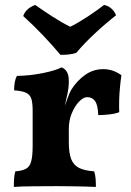

<svg xmlns="http://www.w3.org/2000/svg" viewBox="-20 -732 515 755"><path d="M250.6 -173.1Q250.6 -130.1 260.1 -106Q269.7 -82 291.5 -71.4Q313.3 -60.8 350.1 -58.3Q354.6 -46.1 355.9 -29.9Q357.1 -13.6 357.1 3Q340.1 2 314.3 1.5Q288.6 1 259.9 0.5Q231.1 0 202.9 0Q158 0 110.1 0.5Q62.2 1 34.4 3Q34.4 -17.8 35.6 -32.5Q36.9 -47.1 40.4 -58.3Q67.4 -60.3 82.2 -68.3Q96.9 -76.3 102.6 -97.4Q108.4 -118.5 108.4 -158.3V-227H250.6ZM250.6 -294.6V-208.8H108.4V-318.2L250.6 -412.6Q250.6 -388 245.1 -362.5Q239.7 -337.1 232 -302.3ZM228.6 -297.9Q237 -320.6 245.1 -343.9Q253.2 -367.1 260.2 -379.1Q282.2 -414.1 314.3 -437.1Q346.4 -460.1 385.9 -460.1Q424.9 -460.1 457.5 -436.1Q454.4 -416.4 451.9 -390.5Q449.4 -364.5 448.6 -338.5Q447.9 -312.6 448.9 -290.9Q434.2 -284.8 409.8 -282.1Q385.4 -279.3 366.3 -279.3Q364.9 -319.5 353.7 -334.7Q342.6 -350 322.6 -350Q307.6 -350 290.8 -332.3Q273.9 -314.7 262.3 -286.6Q250.6 -258.5 250.6 -225.2ZM108.4 -208.8V-296.3Q108.4 -325 103.9 -341.5Q99.4 -358.1 84 -366.4Q68.5 -374.6 35.5 -376.7Q35.5 -391.9 37.7 -406.6Q40 -421.3 46.6 -433.5Q100 -434.5 149.4 -444.7Q198.8 -455 222.3 -467Q235.5 -461.9 243.1 -449.3Q250.6 -436.6 250.6 -412.6ZM217.5 -516.5Q185.8 -554.6 148 -594.2Q110.2 -633.9 71.3 -668.9Q76.4 -684.1 88 -694.7Q99.5 -705.4 118.4 -712.5Q149.8 -690.5 186.2 -666.9Q222.6 -643.3 256.2 -626.8Q270.3 -633.3 289 -644.5Q307.7 -655.6 327.1 -668.3Q346.5 -680.9 363 -692.9Q379.4 -704.9 389.1 -712.5Q406.4 -709.4 419.1 -697.4Q431.7 -685.4 436.3 -671.7Q396.2 -640.7 353.7 -601.1Q311.2 -561.5 279.8 -524.1Q266 -519.5 249.5 -517.7Q232.9 -516 217.5 -516.5Z"/></svg>

Font: Vollkorn
Style: Regular
Weight: 400
Designer: Friedrich Althausen
Foundry: Friedrich Althausen
Version: Version 5.001